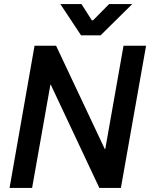

<svg xmlns="http://www.w3.org/2000/svg" viewBox="-20 -925 739 945"><path d="M150 -700H256L496 -191H498L588 -700H699L575 0H469L230 -508H228L138 0H27ZM277 -905H381L432 -825H438L517 -905H631L475 -751H379Z"/></svg>

Font: Chakra Petch SemiBold
Style: Italic
Weight: 600
Italic angle: -10°
Designer: Katatrad Aksorn Co.,Ltd.
Foundry: Cadson Demak Co.,Ltd.
Version: Version 1.000; ttfautohint (v1.6)